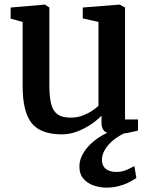

<svg xmlns="http://www.w3.org/2000/svg" viewBox="-20 -588 674 856"><path d="M491 9.5Q461 9.5 446.8 -2.2Q432.5 -14 432.5 -41V-72.5Q415 -53.5 386.8 -34.2Q358.5 -15 325 -2Q291.5 11 256 11Q161 11 121 -39.2Q81 -89.5 81 -203.5V-490L27.5 -505V-554.5L179.5 -567.5H180.5L200 -554.5V-208Q200 -156 208.2 -124.2Q216.5 -92.5 237 -78Q257.5 -63.5 295 -63.5Q323 -63.5 346.8 -72.2Q370.5 -81 388.8 -93Q407 -105 419 -116V-490L349 -506V-554.5L512 -567.5H514L537.5 -554.5V-55.5H595.5L595 -5.5Q577.5 -1.5 551.2 4Q525 9.5 491 9.5ZM455 248.5Q428 248.5 400 239.8Q372 231 353 210Q334 189 334 154Q334 131 344.2 108.5Q354.5 86 373 65.5Q391.5 45 416.5 27.8Q441.5 10.5 470.5 -1L503 -5L550 -1Q516 13 489.8 33.2Q463.5 53.5 449 77.2Q434.5 101 434.5 125.5Q434.5 151 451.5 164.8Q468.5 178.5 498.5 178.5Q522.5 178.5 541 170.8Q559.5 163 579 152.5L588 205.5Q572 216.5 551.5 226.5Q531 236.5 506.5 242.5Q482 248.5 455 248.5Z"/></svg>

Font: Merriweather SemiBold
Style: Regular
Weight: 600
Version: Version 2.100